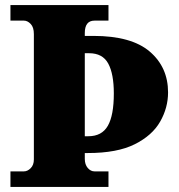

<svg xmlns="http://www.w3.org/2000/svg" viewBox="-20 -734 703 754"><path d="M21 0V-61H74Q88 -61 100.5 -73.5Q113 -86 113 -108V-600Q113 -627 100.5 -640Q88 -653 74 -653H21V-714H406V-653H351Q313 -653 313 -604V-593H347Q496 -593 568 -531.5Q640 -470 640 -371Q640 -311 609 -256.5Q578 -202 509 -167.5Q440 -133 325 -133H313V-110Q313 -88 324.5 -74.5Q336 -61 351 -61H406V0ZM327 -199Q380 -199 403.5 -240Q427 -281 427 -367Q427 -444 405 -484.5Q383 -525 330 -525H313V-199Z"/></svg>

Font: Noto Serif Sinhala Black
Style: Regular
Weight: 900
Designer: Jelle Bosma - Monotype Design Team
Foundry: Monotype Imaging Inc.
Version: Version 2.007; ttfautohint (v1.8.4.7-5d5b)